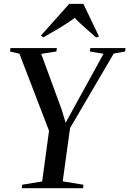

<svg xmlns="http://www.w3.org/2000/svg" viewBox="-20 -998 686 1018"><path d="M95 0 97.5 -18.5 203.5 -36 240 -304.5 83 -713 33 -725 35.5 -743H281.5L279 -725L198.5 -712.5L307.5 -415.5L328 -347L362.5 -410L529 -713L456.5 -725L459 -743H645.5L643.5 -725L583 -714L351.5 -319L312.5 -36.5L422.5 -18.5L420.5 0ZM196.5 -809 347 -977.5H422L505 -804.5L490 -799Q461 -824 432 -849.8Q403 -875.5 376 -903Q341 -877 299.5 -852.2Q258 -827.5 210.5 -800Z"/></svg>

Font: Merriweather 144pt
Style: Italic
Weight: 400
Italic angle: -7.8°
Version: Version 2.101